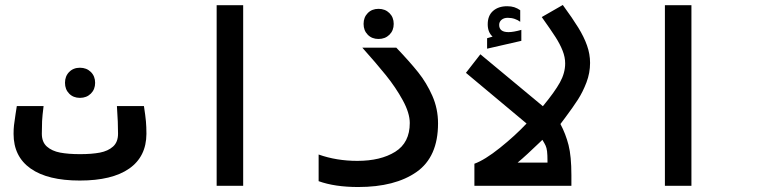

<svg xmlns="http://www.w3.org/2000/svg" viewBox="-20 -746 3040 771"><path d="M34.5 -208.5Q34.5 -228 36.2 -243Q38 -258 42.5 -288L47.5 -320H155Q150 -280.5 149 -259.8Q148 -239 148 -209Q148 -175.5 168.2 -157.5Q188.5 -139.5 221.5 -133.2Q254.5 -127 301.5 -127Q348.5 -127 381.2 -133.2Q414 -139.5 434 -157.5Q454 -175.5 454 -209Q454 -234.5 453 -257.8Q452 -281 449.5 -320H558Q564 -281 566 -258.8Q568 -236.5 568 -208.5Q567.5 -117 498.8 -69Q430 -21 300.5 -21Q171.5 -21 103 -69.2Q34.5 -117.5 34.5 -208.5ZM241 -413.5Q241 -440 257.8 -457Q274.5 -474 301 -474Q327.5 -474 344.8 -457Q362 -440 362 -413.5Q362 -387 344.8 -370Q327.5 -353 301 -353Q274.5 -353 257.8 -370Q241 -387 241 -413.5Z M956.5 -725V0H850V-725Z M1259.5 -18.5V-125.5Q1331.5 -100 1415 -100Q1508.5 -100 1567 -136.5Q1625.5 -173 1625.5 -252Q1625.5 -292 1597.5 -343.2Q1569.5 -394.5 1529.8 -443.8Q1490 -493 1435 -554.5H1571.5Q1625 -498.5 1659 -456Q1693 -413.5 1716 -361.5Q1739 -309.5 1739 -250.5Q1739 -116 1652.8 -55.5Q1566.5 5 1418.5 5Q1324.5 5 1259.5 -18.5ZM1440 -650Q1440 -676.5 1456.8 -693.5Q1473.5 -710.5 1500 -710.5Q1526.5 -710.5 1543.8 -693.5Q1561 -676.5 1561 -650Q1561 -623.5 1543.8 -606.5Q1526.5 -589.5 1500 -589.5Q1473.5 -589.5 1456.8 -606.5Q1440 -623.5 1440 -650Z M2094.5 -250 1851 -453.5 1909 -528 2160 -319.5Q2207.5 -377 2228.5 -415Q2249.5 -453 2249.5 -491.5Q2249.5 -516.5 2239.2 -542.5Q2229 -568.5 2210.8 -597Q2192.5 -625.5 2155.5 -677.5L2240 -726Q2279.5 -672 2302.2 -635Q2325 -598 2337.2 -563.5Q2349.5 -529 2349.5 -493.5Q2349.5 -453 2335 -415Q2320.5 -377 2300.8 -346.2Q2281 -315.5 2250 -274Q2237.5 -258 2230.5 -248Q2251.5 -208.5 2263 -163.8Q2274.5 -119 2274.5 -42.5V0H1885V-88.5Q1926.5 -103.5 1987.5 -152.2Q2048.5 -201 2094.5 -250ZM2178.5 -93V-99Q2178.5 -124.5 2176.8 -138.5Q2175 -152.5 2171 -161.2Q2167 -170 2158 -184.5L2145.5 -172.5Q2121.5 -149.5 2098.8 -128.5Q2076 -107.5 2058.5 -93ZM1936 -592.5 1958 -599Q1938.5 -616.5 1938.5 -648.5Q1938.5 -683.5 1960 -702.2Q1981.5 -721 2016.5 -721Q2033 -721 2045.2 -717Q2057.5 -713 2069 -705V-658.5Q2060 -665.5 2047 -670Q2034 -674.5 2019 -674.5Q2003.5 -674.5 1994 -666.5Q1984.5 -658.5 1984.5 -646Q1984.5 -617 2022 -617Q2041.5 -617 2073.5 -626V-582L1936 -550.5Z M2756.5 -725V0H2650V-725Z"/></svg>

Font: JuliaMono
Style: Bold
Weight: 700
Monospace: yes
Designer: cormullion
Foundry: corm
Version: Version 0.055; ttfautohint (v1.8.4)